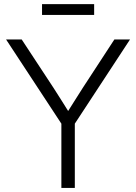

<svg xmlns="http://www.w3.org/2000/svg" viewBox="-20 -921 667 941"><path d="M280.8 0V-314.9L9.8 -727.5H86.4L242.7 -489.7Q261.2 -461.4 278.8 -433.1Q296.4 -404.8 314 -377Q331.5 -404.8 349.4 -433.1Q367.2 -461.4 385.3 -489.7L540.5 -727.5H617.2L346.7 -314.9V0ZM441.4 -900.9V-847.7H186V-900.9Z"/></svg>

Font: Inter Display Light
Style: Regular
Weight: 300
Designer: Rasmus Andersson
Foundry: rsms
Version: Version 4.000;git-a52131595